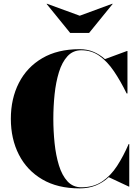

<svg xmlns="http://www.w3.org/2000/svg" viewBox="-20 -1032 774 1062"><path d="M421 -945 601.5 -1011.5 603 -1010 473 -850H368L238 -1010L239.5 -1011.5ZM695 -235V0H692.5L581.5 -52Q550 -22.5 510.2 -6.2Q470.5 10 420 10Q298.5 10 213.8 -39.8Q129 -89.5 84.5 -176.5Q40 -263.5 40 -375Q40 -486.5 84.5 -573.5Q129 -660.5 213.8 -710.2Q298.5 -760 420 -760Q462.5 -760 497 -745.5Q531.5 -731 560.5 -705L682.5 -750H685V-515H680.5Q647 -583.5 610.5 -637.5Q574 -691.5 530.2 -722.8Q486.5 -754 430 -754Q383.5 -754 353.2 -721Q323 -688 306 -632.8Q289 -577.5 282 -510.5Q275 -443.5 275 -375Q275 -307 282 -239.8Q289 -172.5 306 -117.2Q323 -62 353.2 -29Q383.5 4 430 4Q497 4 545 -28.2Q593 -60.5 628 -114.8Q663 -169 691.5 -235Z"/></svg>

Font: Bodoni* 72pt Fatface
Style: Regular
Weight: 900
Version: Version 2.3